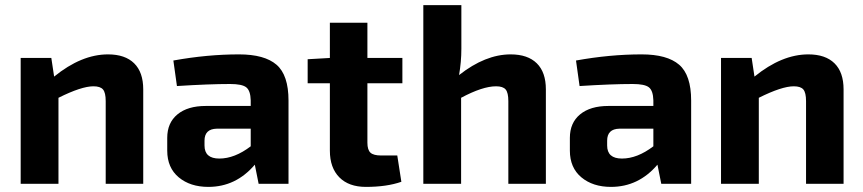

<svg xmlns="http://www.w3.org/2000/svg" viewBox="-20 -720 3382 752"><path d="M181 -493 192 -420Q299 -507 403 -507Q470 -507 505.5 -472Q541 -437 541 -370V0H394V-324Q394 -357 383.5 -369.5Q373 -382 346 -382Q299 -382 209 -337V0H61V-493Z M673 -383 659 -483Q792 -507 916 -507Q1016 -507 1063 -466.5Q1110 -426 1110 -326V0H993L978 -75Q904 12 796 12Q725 12 680 -25.5Q635 -63 635 -130V-180Q635 -239 675 -272Q715 -305 786 -305H962V-327Q961 -365 944.5 -378Q928 -391 881 -391Q799 -391 673 -383ZM781 -169V-150Q781 -99 839 -99Q899 -99 962 -147V-216H829Q781 -215 781 -169Z M1419 -394V-161Q1419 -133 1431 -122Q1443 -111 1473 -111H1536L1552 -8Q1495 12 1413 12Q1346 12 1309 -25.5Q1272 -63 1272 -130V-394H1185V-488L1272 -493V-631H1419V-493H1556V-394Z M1787 -700V-529Q1787 -478 1778 -426Q1881 -507 1980 -507Q2047 -507 2082.5 -472Q2118 -437 2118 -370V0H1971V-324Q1971 -357 1960.5 -369.5Q1950 -382 1923 -382Q1870 -382 1786 -337V0H1638V-700Z M2250 -383 2236 -483Q2369 -507 2493 -507Q2593 -507 2640 -466.5Q2687 -426 2687 -326V0H2570L2555 -75Q2481 12 2373 12Q2302 12 2257 -25.5Q2212 -63 2212 -130V-180Q2212 -239 2252 -272Q2292 -305 2363 -305H2539V-327Q2538 -365 2521.5 -378Q2505 -391 2458 -391Q2376 -391 2250 -383ZM2358 -169V-150Q2358 -99 2416 -99Q2476 -99 2539 -147V-216H2406Q2358 -215 2358 -169Z M2924 -493 2935 -420Q3042 -507 3146 -507Q3213 -507 3248.5 -472Q3284 -437 3284 -370V0H3137V-324Q3137 -357 3126.5 -369.5Q3116 -382 3089 -382Q3042 -382 2952 -337V0H2804V-493Z"/></svg>

Font: Exo 2.0
Style: Bold
Weight: 700
Designer: Natanael Gama
Version: Version 1.001;PS 001.001;hotconv 1.0.70;makeotf.lib2.5.58329